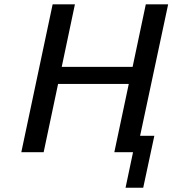

<svg xmlns="http://www.w3.org/2000/svg" viewBox="-20 -715 810 902"><path d="M80.1 0 227.1 -693.8 228 -694.8H332L270 -400.9H603L665 -694.8H770L638.2 -77.1H705.1L652.8 167H569.8L605 0H517.1L585 -320.8H252.9L185.1 0Z"/></svg>

Font: CMU Bright
Style: SemiBoldOblique
Weight: 600
Italic angle: -12°
Version: Version 0.7.0